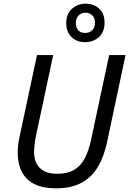

<svg xmlns="http://www.w3.org/2000/svg" viewBox="-20 -1013 702 1043"><path d="M284 10Q214 10 168 -12.5Q122 -35 99 -79Q76 -123 76 -185Q76 -203 79 -228.5Q82 -254 89 -283L181 -714H269L176 -278Q171 -254 168 -228.5Q165 -203 165 -187Q165 -132 196.5 -100.5Q228 -69 291 -69Q346 -69 381.5 -89.5Q417 -110 439 -150.5Q461 -191 474 -250L573 -714H662L562 -243Q546 -165 512.5 -108Q479 -51 423.5 -20.5Q368 10 284 10ZM442 -784Q397 -784 368.5 -811.5Q340 -839 340 -888Q340 -938 371 -965.5Q402 -993 445 -993Q490 -993 519 -966Q548 -939 548 -891Q548 -839 517.5 -811.5Q487 -784 442 -784ZM443 -834Q466 -834 481 -849Q496 -864 496 -890Q496 -915 481.5 -929.5Q467 -944 444 -944Q422 -944 407 -929Q392 -914 392 -888Q392 -863 405 -848.5Q418 -834 443 -834Z"/></svg>

Font: Noto Sans Display
Style: Italic
Weight: 400
Italic angle: -12°
Designer: Monotype Design Team
Foundry: Monotype Imaging Inc.
Version: Version 2.003